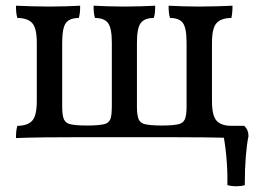

<svg xmlns="http://www.w3.org/2000/svg" viewBox="-20 -481 909 673"><path d="M36 3Q36 -10 37 -20.5Q38 -31 41 -40Q76 -40 92.5 -57.5Q109 -75 109 -127V-331Q109 -383 92.5 -400.5Q76 -418 41 -418Q38 -427 37 -437.5Q36 -448 36 -461Q61 -460 91.5 -459Q122 -458 154 -458Q183 -458 212.5 -459Q242 -460 261 -461Q261 -448 260 -437.5Q259 -427 256 -418Q224 -418 211 -400.5Q198 -383 198 -331V-107Q198 -83 202 -68.5Q206 -54 219 -48Q229 -44 246.5 -42.5Q264 -41 286 -41Q306 -41 324 -42.5Q342 -44 352 -48Q365 -54 368.5 -68.5Q372 -83 372 -107V-331Q372 -383 358.5 -400.5Q345 -418 313 -418Q310 -427 309 -437.5Q308 -448 308 -461Q328 -460 357.5 -459Q387 -458 416 -458Q445 -458 474.5 -459Q504 -460 524 -461Q524 -448 523 -437.5Q522 -427 519 -418Q487 -418 473.5 -400.5Q460 -383 460 -331V-107Q460 -83 464 -68.5Q468 -54 481 -48Q491 -44 509 -42.5Q527 -41 547 -41Q568 -41 585.5 -42.5Q603 -44 613 -48Q626 -54 630 -68.5Q634 -83 634 -107V-331Q634 -383 621 -400.5Q608 -418 576 -418Q573 -427 572 -437.5Q571 -448 571 -461Q590 -460 619.5 -459Q649 -458 678 -458Q710 -458 740.5 -459Q771 -460 795 -461Q795 -448 794 -437.5Q793 -427 791 -418Q756 -418 739.5 -400.5Q723 -383 723 -331V-127Q723 -75 739.5 -57.5Q756 -40 791 -40Q793 -31 794 -20.5Q795 -10 795 3Q777 2 754.5 1.5Q732 1 694.5 0.5Q657 0 595 0H236Q174 0 137.5 0.5Q101 1 78.5 1.5Q56 2 36 3ZM777 168Q778 115 773 63.5Q768 12 759 -26V-40H836Q851 -26 851 -4Q845 25 841.5 68.5Q838 112 838 168Q824 172 808 172Q792 172 777 168Z"/></svg>

Font: Vollkorn
Style: Regular
Weight: 400
Designer: Friedrich Althausen
Foundry: Friedrich Althausen
Version: Version 4.104